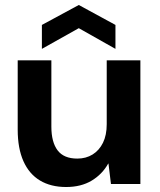

<svg xmlns="http://www.w3.org/2000/svg" viewBox="-20 -738 642 770"><path d="M245 12Q184 12 140.5 -14Q97 -40 74 -91.5Q51 -143 51 -218V-496H186V-230Q186 -168 211 -135Q236 -102 290 -102Q325 -102 351.5 -118.5Q378 -135 393 -165.5Q408 -196 408 -240V-496H543V0H425L415 -82H414Q390 -39 347.5 -13.5Q305 12 245 12ZM148 -542V-638L296 -718L443 -638V-542L296 -625Z"/></svg>

Font: DM Sans 28pt
Style: Bold
Weight: 700
Version: Version 4.004;gftools[0.9.30]